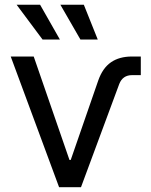

<svg xmlns="http://www.w3.org/2000/svg" viewBox="-20 -775 627 795"><path d="M224.6 0 24.4 -541H119.6L267.6 -112.8H272.9L386.7 -441.4Q404.8 -493.2 439.5 -517.1Q474.1 -541 526.4 -541H563V-463.9H526.9Q487.8 -463.9 473.6 -426.8L315.4 0ZM313 -611.3 230 -755.4H327.1L384.8 -611.3ZM156.2 -611.3 48.8 -755.4H146L228 -611.3Z"/></svg>

Font: Inter 17pt
Style: Regular
Weight: 400
Version: Version 4.001;git-66647c0bb